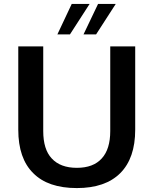

<svg xmlns="http://www.w3.org/2000/svg" viewBox="-20 -948 780 977"><path d="M371 9Q224 9 149 -67Q73 -142 73 -288V-712H200V-281Q200 -188 243 -142Q287 -94 371 -94Q455 -94 498 -142Q541 -189 541 -281V-712H668V-288Q668 -143 592 -67Q516 9 371 9ZM272 -773 345 -928H436L336 -773ZM405 -773 479 -928H569L469 -773Z"/></svg>

Font: PRinguin Sans
Style: Bold
Weight: 700
Designer: Vernon Adams
Foundry: Vernon Adams
Version: ""